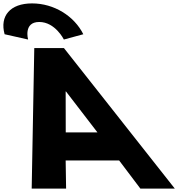

<svg xmlns="http://www.w3.org/2000/svg" viewBox="-132 -1107 1100 1127"><path d="M32.9 -875C32.9 -875 4.2 -978 98.2 -978C192.2 -978 242.9 -875 242.9 -875L357 -906C303.7 -1013 185.2 -1087 56.2 -1087C-72.8 -1087 -134.3 -1013 -105 -906ZM439.9 -330H253.9L253.4 -570H255.4ZM243.2 -825H69.2L54 0H256L253.4 -165H567.4L692 0H894Z"/></svg>

Font: Hussar
Style: BdOpOblFour
Weight: 700
Foundry: Cannot Into Space Fonts
Version: Version 2.00